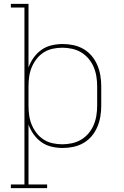

<svg xmlns="http://www.w3.org/2000/svg" viewBox="-20 -755 640 990"><path d="M36 215V196H106V-716H36V-735H127V-407Q137 -435 154 -458.5Q171 -482 194.5 -498.5Q218 -515 246.5 -521.5Q275 -528 304 -528Q332 -528 359.5 -522Q387 -516 411 -502Q435 -488 453 -466.5Q471 -445 482 -419Q493 -393 497.5 -365.5Q502 -338 502 -310V-210Q502 -182 497.5 -154.5Q493 -127 482 -101Q471 -75 453 -53.5Q435 -32 411 -18Q387 -4 359.5 2Q332 8 304 8Q275 8 246.5 1.5Q218 -5 194.5 -21.5Q171 -38 154 -61.5Q137 -85 127 -113V196H223V215ZM301 -11Q326 -11 351.5 -16.5Q377 -22 398.5 -35Q420 -48 436.5 -67.5Q453 -87 463 -110.5Q473 -134 477 -159.5Q481 -185 481 -210V-310Q481 -335 477 -360.5Q473 -386 463 -409.5Q453 -433 436.5 -452.5Q420 -472 398.5 -485Q377 -498 351.5 -503.5Q326 -509 301 -509Q276 -509 251 -503.5Q226 -498 205 -484.5Q184 -471 168.5 -451Q153 -431 143.5 -408Q134 -385 130.5 -360Q127 -335 127 -310V-210Q127 -185 130.5 -160Q134 -135 143.5 -112Q153 -89 168.5 -69Q184 -49 205 -35.5Q226 -22 251 -16.5Q276 -11 301 -11Z"/></svg>

Font: Iosevka Etoile Thin
Style: Regular
Weight: 100
Designer: Belleve Invis
Foundry: Belleve Invis
Version: Version 22.1.2; ttfautohint (v1.8.4)